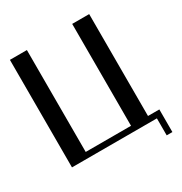

<svg xmlns="http://www.w3.org/2000/svg" viewBox="-206 -945 1163 1224"><g transform="rotate(-30 375.0 -333.5)"><path d="M625 -791.5V-41.5H708.5V125H666.5V0H41.5V-791.5H166.5V-41.5H500V-791.5Z"/></g></svg>

Font: Gputeks
Style: Bold
Weight: 600
Width: 8
Version: Version 0.9